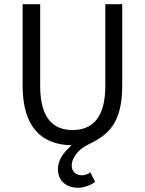

<svg xmlns="http://www.w3.org/2000/svg" viewBox="-20 -676 685 908"><path d="M350 212C377 212 411 199 430 184L407 139C395 148 382 153 367 153C343 153 319 138 319 107C319 74 346 32 398 7C493 -38 558 -94 558 -271V-656H478V-269C478 -111 410 -61 323 -61C237 -61 170 -111 170 -269V-656H87V-271C87 -69 181 8 318 11C293 36 254 70 254 125C254 182 297 212 350 212Z"/></svg>

Font: Giro Sans Regular
Style: Regular
Weight: 400
Designer: Paul D. Hunt
Foundry: Adobe Systems Incorporated
Version: Version 1.000;PS 1.0;hotconv 1.0.88;makeotf.lib2.5.647800